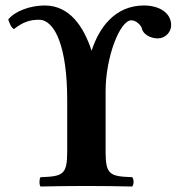

<svg xmlns="http://www.w3.org/2000/svg" viewBox="-20 -678 667 700"><path d="M365 -124V-346C365 -469 417 -604 459 -604C475 -604 494 -587 497 -575C501 -553 529 -538 555 -538C583 -538 604 -561 604 -586C604 -633 558 -658 505 -658C399 -658 341 -577 314 -493C285 -581 234 -658 143 -658C91 -658 35 -638 10 -607C14 -596 20 -577 31 -572C66 -600 93 -606 122 -606C182 -606 225 -502 225 -315V-124C225 -40 208 -35 128 -32C125 -29 124 -22 124 -15C124 -8 125 -1 128 2C177 1 229 0 293 0C359 0 412 1 462 2C465 -1 467 -8 467 -15C467 -22 465 -29 462 -32C382 -35 365 -40 365 -124Z"/></svg>

Font: Libertinus Serif
Style: Bold
Weight: 700
Designer: Philipp H. Poll, Khaled Hosny
Foundry: Caleb Maclennan
Version: Version 7.050;RELEASE